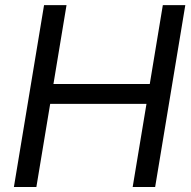

<svg xmlns="http://www.w3.org/2000/svg" viewBox="-20 -748 764 768"><path d="M35.6 0 156.2 -727.5H246.1L193.8 -412.1H579.1L631.3 -727.5H721.2L600.6 0H510.7L565.9 -332.5H180.7L125.5 0Z"/></svg>

Font: Inter 24pt
Style: Italic
Weight: 400
Italic angle: -9.3988°
Designer: Rasmus Andersson
Foundry: rsms
Version: Version 4.001;git-66647c0bb